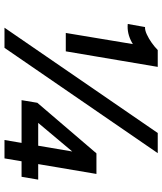

<svg xmlns="http://www.w3.org/2000/svg" viewBox="48 -788 740 877"><g transform="rotate(90 418.5 -350.0)"><path d="M131 -280 193 -653 209 -700H286L215 -280ZM90 -563 104 -642Q118 -641 137.5 -650Q157 -659 176 -672.5Q195 -686 209 -700L259 -644Q216 -605 174.5 -582Q133 -559 90 -563ZM107 0 588 -700H680L199 0ZM510 -116 450 -150 681 -420 724 -371ZM438 -78 450 -150 499 -154H801L788 -78ZM620 0 683 -372 681 -420H775L704 0Z"/></g></svg>

Font: Figtree SemiBold
Style: Italic
Weight: 600
Italic angle: -9.5°
Foundry: Erik Kennedy
Version: Version 2.001;gftools[0.9.30]